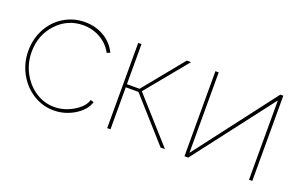

<svg xmlns="http://www.w3.org/2000/svg" viewBox="-70 -808 1728 1099"><g transform="rotate(20 794.5 -258.5)"><path d="M296.9 9.8Q229.5 9.8 171.6 -26.9Q113.8 -63.5 79.8 -126.2Q45.9 -189 45.9 -262.2Q45.9 -335.4 78.6 -396.2Q111.3 -457 168.9 -491.9Q226.6 -526.9 295.9 -526.9Q361.3 -526.9 413.1 -496.3Q464.8 -465.8 491.2 -411.1L471.2 -403.8Q445.8 -451.7 397.9 -479.2Q350.1 -506.8 293 -506.8Q197.8 -506.8 131.8 -436Q65.9 -365.2 65.9 -262.2Q65.9 -194.8 96.9 -136.5Q127.9 -78.1 180.4 -43.9Q232.9 -9.8 293.9 -9.8Q354.5 -9.8 410.2 -43Q465.8 -76.2 478 -119.1L498 -112.8Q481 -60.5 422.9 -25.4Q364.7 9.8 296.9 9.8Z M621.6 0V-519H641.6V-274.9H718.8L917.5 -519H943.4L735.8 -266.1L973.6 0H946.8L718.8 -255.9H641.6V0Z M1092.3 0V-518.1H1112.3V-27.8L1487.3 -519H1505.4V0H1485.4V-482.9L1115.2 0Z"/></g></svg>

Font: Rawline Thin
Style: Regular
Weight: 250
Designer: Matt McInerney, Pablo Impallari, Rodrigo Fuenzalida
Foundry: Matt McInerney, Pablo Impallari, Rodrigo Fuenzalida
Version: Version 4.020;PS 004.020;hotconv 1.0.88;makeotf.lib2.5.64775